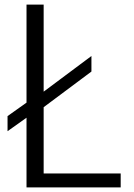

<svg xmlns="http://www.w3.org/2000/svg" viewBox="-20 -790 588 840"><path d="M508 30V-31H171V-321L380 -477V-545L171 -389V-770H96V-341L13 -282V-216L96 -275V30Z"/></svg>

Font: LINE Seed JP_OTF Regular
Style: Regular
Weight: 400
Designer: LY Corporation & Fontrix & Fontworks
Version: Version 1.002